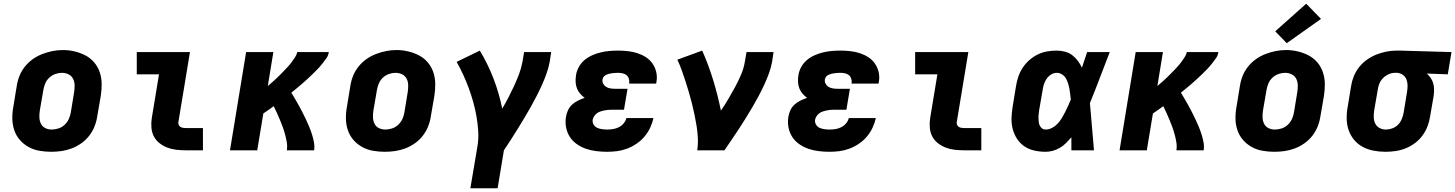

<svg xmlns="http://www.w3.org/2000/svg" viewBox="-20 -811 7852 1036"><path d="M256 8Q224 8 192.5 2.5Q161 -3 134 -18Q107 -33 87 -56Q67 -79 57 -108.5Q47 -138 46.5 -170.5Q46 -203 52 -235L70 -345Q74 -373 84.5 -400Q95 -427 113.5 -450.5Q132 -474 156.5 -491.5Q181 -509 208.5 -519.5Q236 -530 263.5 -535.5Q291 -541 320 -541Q352 -541 383 -533.5Q414 -526 441 -512Q468 -498 488 -474.5Q508 -451 518 -421.5Q528 -392 528.5 -359.5Q529 -327 524 -295L505 -185Q501 -157 490.5 -130Q480 -103 462 -79.5Q444 -56 419.5 -38.5Q395 -21 367.5 -10.5Q340 0 312 4Q284 8 256 8ZM259 -112Q277 -112 295.5 -118Q314 -124 328.5 -137.5Q343 -151 351 -168.5Q359 -186 362 -204L380 -314Q383 -333 382.5 -352Q382 -371 374 -386.5Q366 -402 349.5 -410Q333 -418 314 -418Q296 -418 278 -411.5Q260 -405 246 -392Q232 -379 224.5 -361.5Q217 -344 214 -326L195 -216Q192 -197 192.5 -178.5Q193 -160 200.5 -144Q208 -128 224 -120Q240 -112 259 -112Z M982 0Q956 0 930.5 -3Q905 -6 882 -15Q859 -24 840 -39Q821 -54 810 -75.5Q799 -97 797 -123Q795 -149 799 -174L838 -410H718V-530H1005L943 -155Q941 -147 943.5 -139.5Q946 -132 952 -127.5Q958 -123 966 -121.5Q974 -120 982 -120H1075V0Z M1221 0 1308 -530H1455L1425 -347Q1437 -357 1448.5 -367Q1460 -377 1471 -387.5Q1482 -398 1493 -409Q1504 -420 1514.5 -431Q1525 -442 1535.5 -453.5Q1546 -465 1555 -477.5Q1564 -490 1572.5 -503Q1581 -516 1584 -530H1754Q1752 -512 1741 -496.5Q1730 -481 1718 -466Q1706 -451 1693 -437.5Q1680 -424 1666.5 -411Q1653 -398 1639 -385Q1625 -372 1610.5 -359.5Q1596 -347 1581.5 -335Q1567 -323 1552 -311Q1563 -293 1573.5 -275Q1584 -257 1594 -239Q1604 -221 1613.5 -202Q1623 -183 1632 -164Q1641 -145 1649 -125.5Q1657 -106 1663.5 -85.5Q1670 -65 1674 -43.5Q1678 -22 1675 0H1528Q1531 -22 1527.5 -43Q1524 -64 1518.5 -84.5Q1513 -105 1506 -124.5Q1499 -144 1491 -163Q1483 -182 1474.5 -201Q1466 -220 1457 -238Q1443 -228 1429 -218Q1415 -208 1401 -199L1368 0Z M2056 8Q2024 8 1992.5 2.5Q1961 -3 1934 -18Q1907 -33 1887 -56Q1867 -79 1857 -108.5Q1847 -138 1846.5 -170.5Q1846 -203 1852 -235L1870 -345Q1874 -373 1884.5 -400Q1895 -427 1913.5 -450.5Q1932 -474 1956.5 -491.5Q1981 -509 2008.5 -519.5Q2036 -530 2063.5 -535.5Q2091 -541 2120 -541Q2152 -541 2183 -533.5Q2214 -526 2241 -512Q2268 -498 2288 -474.5Q2308 -451 2318 -421.5Q2328 -392 2328.5 -359.5Q2329 -327 2324 -295L2305 -185Q2301 -157 2290.5 -130Q2280 -103 2262 -79.5Q2244 -56 2219.5 -38.5Q2195 -21 2167.5 -10.5Q2140 0 2112 4Q2084 8 2056 8ZM2059 -112Q2077 -112 2095.5 -118Q2114 -124 2128.5 -137.5Q2143 -151 2151 -168.5Q2159 -186 2162 -204L2180 -314Q2183 -333 2182.5 -352Q2182 -371 2174 -386.5Q2166 -402 2149.5 -410Q2133 -418 2114 -418Q2096 -418 2078 -411.5Q2060 -405 2046 -392Q2032 -379 2024.5 -361.5Q2017 -344 2014 -326L1995 -216Q1992 -197 1992.5 -178.5Q1993 -160 2000.5 -144Q2008 -128 2024 -120Q2040 -112 2059 -112Z M2518 205 2556 -20Q2563 -61 2560.5 -102Q2558 -143 2551 -183Q2544 -223 2533.5 -260.5Q2523 -298 2509.5 -335Q2496 -372 2479.5 -407.5Q2463 -443 2444 -477L2569 -538Q2612 -467 2642.5 -388Q2673 -309 2690 -225Q2708 -255 2724 -286Q2740 -317 2754.5 -348.5Q2769 -380 2781 -412Q2793 -444 2799 -477L2808 -530H2954L2946 -477Q2940 -445 2929 -414Q2918 -383 2904 -352Q2890 -321 2874.5 -291Q2859 -261 2842.5 -231.5Q2826 -202 2808.5 -173Q2791 -144 2773 -115Q2755 -86 2736.5 -57Q2718 -28 2699 0L2665 205Z M3256 8Q3227 8 3198 4.5Q3169 1 3142.5 -8Q3116 -17 3093 -33Q3070 -49 3055 -72Q3040 -95 3034.5 -123.5Q3029 -152 3034 -181Q3037 -199 3045 -216.5Q3053 -234 3067.5 -247Q3082 -260 3099.5 -268.5Q3117 -277 3135 -283Q3121 -293 3110 -306Q3099 -319 3093 -334.5Q3087 -350 3086 -368Q3085 -386 3088 -404Q3091 -427 3103 -449Q3115 -471 3134 -487Q3153 -503 3176 -513Q3199 -523 3222 -528.5Q3245 -534 3268.5 -536Q3292 -538 3315 -538Q3342 -538 3368.5 -535Q3395 -532 3419.5 -524Q3444 -516 3465 -502.5Q3486 -489 3500.5 -468.5Q3515 -448 3521 -422Q3527 -396 3522 -369Q3522 -367 3521.5 -364.5Q3521 -362 3520 -360H3375Q3375 -361 3375 -361.5Q3375 -362 3375 -363Q3377 -375 3373 -387Q3369 -399 3360 -406Q3351 -413 3339 -415.5Q3327 -418 3315 -418Q3307 -418 3299 -417.5Q3291 -417 3283 -416Q3275 -415 3267 -413Q3259 -411 3251 -407.5Q3243 -404 3237.5 -397Q3232 -390 3231 -382Q3229 -370 3235 -359Q3241 -348 3251 -342Q3261 -336 3273.5 -334Q3286 -332 3299 -332H3366L3347 -219H3280Q3270 -219 3260 -218Q3250 -217 3240 -215Q3230 -213 3219.5 -209.5Q3209 -206 3200.5 -199.5Q3192 -193 3186 -184Q3180 -175 3178 -165Q3176 -151 3183 -139Q3190 -127 3202 -121.5Q3214 -116 3228 -114Q3242 -112 3256 -112Q3272 -112 3288 -114.5Q3304 -117 3319 -124.5Q3334 -132 3345 -145Q3356 -158 3360 -174H3506Q3500 -147 3488 -121.5Q3476 -96 3457.5 -74Q3439 -52 3414.5 -35.5Q3390 -19 3363.5 -9Q3337 1 3310 4.5Q3283 8 3256 8Z M3742 0Q3747 -32 3745.5 -65Q3744 -98 3739 -129.5Q3734 -161 3727.5 -192Q3721 -223 3713.5 -253Q3706 -283 3697 -313.5Q3688 -344 3678.5 -373.5Q3669 -403 3658.5 -432Q3648 -461 3635 -489L3769 -538Q3803 -461 3828 -379.5Q3853 -298 3870 -214Q3891 -245 3910 -277Q3929 -309 3946.5 -341.5Q3964 -374 3978.5 -408Q3993 -442 3999 -477L4008 -530H4154L4146 -477Q4140 -445 4128.5 -413.5Q4117 -382 4102.5 -351Q4088 -320 4072 -290Q4056 -260 4038.5 -230.5Q4021 -201 4003 -172Q3985 -143 3966 -114Q3947 -85 3927.5 -56.5Q3908 -28 3889 0Z M4456 8Q4427 8 4398 4.5Q4369 1 4342.5 -8Q4316 -17 4293 -33Q4270 -49 4255 -72Q4240 -95 4234.5 -123.5Q4229 -152 4234 -181Q4237 -199 4245 -216.5Q4253 -234 4267.5 -247Q4282 -260 4299.5 -268.5Q4317 -277 4335 -283Q4321 -293 4310 -306Q4299 -319 4293 -334.5Q4287 -350 4286 -368Q4285 -386 4288 -404Q4291 -427 4303 -449Q4315 -471 4334 -487Q4353 -503 4376 -513Q4399 -523 4422 -528.5Q4445 -534 4468.5 -536Q4492 -538 4515 -538Q4542 -538 4568.5 -535Q4595 -532 4619.5 -524Q4644 -516 4665 -502.5Q4686 -489 4700.5 -468.5Q4715 -448 4721 -422Q4727 -396 4722 -369Q4722 -367 4721.5 -364.5Q4721 -362 4720 -360H4575Q4575 -361 4575 -361.5Q4575 -362 4575 -363Q4577 -375 4573 -387Q4569 -399 4560 -406Q4551 -413 4539 -415.5Q4527 -418 4515 -418Q4507 -418 4499 -417.5Q4491 -417 4483 -416Q4475 -415 4467 -413Q4459 -411 4451 -407.5Q4443 -404 4437.5 -397Q4432 -390 4431 -382Q4429 -370 4435 -359Q4441 -348 4451 -342Q4461 -336 4473.5 -334Q4486 -332 4499 -332H4566L4547 -219H4480Q4470 -219 4460 -218Q4450 -217 4440 -215Q4430 -213 4419.5 -209.5Q4409 -206 4400.5 -199.5Q4392 -193 4386 -184Q4380 -175 4378 -165Q4376 -151 4383 -139Q4390 -127 4402 -121.5Q4414 -116 4428 -114Q4442 -112 4456 -112Q4472 -112 4488 -114.5Q4504 -117 4519 -124.5Q4534 -132 4545 -145Q4556 -158 4560 -174H4706Q4700 -147 4688 -121.5Q4676 -96 4657.5 -74Q4639 -52 4614.5 -35.5Q4590 -19 4563.5 -9Q4537 1 4510 4.5Q4483 8 4456 8Z M5182 0Q5156 0 5130.5 -3Q5105 -6 5082 -15Q5059 -24 5040 -39Q5021 -54 5010 -75.5Q4999 -97 4997 -123Q4995 -149 4999 -174L5038 -410H4918V-530H5205L5143 -155Q5141 -147 5143.5 -139.5Q5146 -132 5152 -127.5Q5158 -123 5166 -121.5Q5174 -120 5182 -120H5275V0Z M5622 8Q5591 8 5561.5 1.5Q5532 -5 5508 -21Q5484 -37 5468 -61.5Q5452 -86 5444.5 -114.5Q5437 -143 5438 -173.5Q5439 -204 5444 -235L5462 -345Q5466 -371 5474.5 -396.5Q5483 -422 5498 -445Q5513 -468 5534 -486.5Q5555 -505 5579.5 -517Q5604 -529 5630 -533.5Q5656 -538 5682 -538Q5705 -538 5727 -532Q5749 -526 5766 -513Q5783 -500 5796 -482.5Q5809 -465 5818 -446Q5825 -467 5832 -488Q5839 -509 5846 -530H5968Q5941 -461 5915 -392Q5889 -323 5861 -255Q5867 -191 5872 -127.5Q5877 -64 5883 0H5761Q5761 -18 5761 -35.5Q5761 -53 5761 -70Q5747 -54 5732 -39Q5717 -24 5699 -13.5Q5681 -3 5661.5 2.5Q5642 8 5622 8ZM5622 -112Q5640 -112 5657 -121Q5674 -130 5687 -144Q5700 -158 5709.5 -174Q5719 -190 5727.5 -206.5Q5736 -223 5743.5 -240Q5751 -257 5758 -274Q5756 -289 5754.5 -304Q5753 -319 5750 -334Q5747 -349 5742.5 -363Q5738 -377 5730.5 -389.5Q5723 -402 5710 -410Q5697 -418 5682 -418Q5666 -418 5651.5 -409Q5637 -400 5627.5 -386Q5618 -372 5613 -356.5Q5608 -341 5606 -326L5587 -216Q5586 -205 5584.5 -194.5Q5583 -184 5583.5 -173Q5584 -162 5585 -152Q5586 -142 5590.5 -133Q5595 -124 5603 -118Q5611 -112 5622 -112Z M6021 0 6108 -530H6255L6225 -347Q6237 -357 6248.5 -367Q6260 -377 6271 -387.5Q6282 -398 6293 -409Q6304 -420 6314.5 -431Q6325 -442 6335.5 -453.5Q6346 -465 6355 -477.5Q6364 -490 6372.5 -503Q6381 -516 6384 -530H6554Q6552 -512 6541 -496.5Q6530 -481 6518 -466Q6506 -451 6493 -437.5Q6480 -424 6466.5 -411Q6453 -398 6439 -385Q6425 -372 6410.5 -359.5Q6396 -347 6381.5 -335Q6367 -323 6352 -311Q6363 -293 6373.5 -275Q6384 -257 6394 -239Q6404 -221 6413.5 -202Q6423 -183 6432 -164Q6441 -145 6449 -125.5Q6457 -106 6463.5 -85.5Q6470 -65 6474 -43.5Q6478 -22 6475 0H6328Q6331 -22 6327.5 -43Q6324 -64 6318.5 -84.5Q6313 -105 6306 -124.5Q6299 -144 6291 -163Q6283 -182 6274.5 -201Q6266 -220 6257 -238Q6243 -228 6229 -218Q6215 -208 6201 -199L6168 0Z M6856 8Q6824 8 6792.5 2.5Q6761 -3 6734 -18Q6707 -33 6687 -56Q6667 -79 6657 -108.5Q6647 -138 6646.5 -170.5Q6646 -203 6652 -235L6670 -345Q6674 -373 6684.5 -400Q6695 -427 6713.5 -450.5Q6732 -474 6756.5 -491.5Q6781 -509 6808.5 -519.5Q6836 -530 6863.5 -535.5Q6891 -541 6920 -541Q6952 -541 6983 -533.5Q7014 -526 7041 -512Q7068 -498 7088 -474.5Q7108 -451 7118 -421.5Q7128 -392 7128.5 -359.5Q7129 -327 7124 -295L7105 -185Q7101 -157 7090.5 -130Q7080 -103 7062 -79.5Q7044 -56 7019.5 -38.5Q6995 -21 6967.5 -10.5Q6940 0 6912 4Q6884 8 6856 8ZM6859 -112Q6877 -112 6895.5 -118Q6914 -124 6928.5 -137.5Q6943 -151 6951 -168.5Q6959 -186 6962 -204L6980 -314Q6983 -333 6982.5 -352Q6982 -371 6974 -386.5Q6966 -402 6949.5 -410Q6933 -418 6914 -418Q6896 -418 6878 -411.5Q6860 -405 6846 -392Q6832 -379 6824.5 -361.5Q6817 -344 6814 -326L6795 -216Q6792 -197 6792.5 -178.5Q6793 -160 6800.5 -144Q6808 -128 6824 -120Q6840 -112 6859 -112ZM6923 -578 6861 -642 7028 -791 7108 -709Z M7456 8Q7423 8 7391.5 2Q7360 -4 7333 -18.5Q7306 -33 7286.5 -56.5Q7267 -80 7257 -109Q7247 -138 7246.5 -170.5Q7246 -203 7252 -235L7270 -345Q7274 -372 7284.5 -398.5Q7295 -425 7313 -448Q7331 -471 7355.5 -488.5Q7380 -506 7406.5 -516.5Q7433 -527 7460.5 -532.5Q7488 -538 7515 -538Q7519 -538 7523.5 -538Q7528 -538 7533 -538L7812 -530L7792 -410L7679 -414Q7691 -403 7700 -390Q7709 -377 7713.5 -361Q7718 -345 7718 -328.5Q7718 -312 7716 -295L7697 -185Q7693 -157 7683 -130.5Q7673 -104 7656 -80.5Q7639 -57 7615 -39Q7591 -21 7564.5 -10.5Q7538 0 7510.5 4Q7483 8 7456 8ZM7458 -112Q7475 -112 7493 -118.5Q7511 -125 7524 -138.5Q7537 -152 7544 -169.5Q7551 -187 7554 -204L7572 -314Q7575 -332 7575 -349.5Q7575 -367 7569 -382.5Q7563 -398 7549 -407.5Q7535 -417 7518 -418H7513Q7512 -418 7510.5 -418Q7509 -418 7507 -418Q7490 -418 7473 -410.5Q7456 -403 7443 -390Q7430 -377 7423 -360Q7416 -343 7414 -326L7395 -216Q7392 -197 7392.5 -178.5Q7393 -160 7400.5 -144.5Q7408 -129 7423.5 -120.5Q7439 -112 7458 -112Z"/></svg>

Font: Iosevka Curly HvExObl
Style: Regular
Weight: 900
Width: 7
Italic angle: -9°
Monospace: yes
Designer: Belleve Invis
Foundry: Belleve Invis
Version: Version 11.1.0; ttfautohint (v1.8.3)